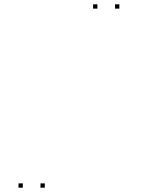

<svg xmlns="http://www.w3.org/2000/svg" viewBox="-20 -760 660 890"><path d="M533.3 -720V-740H513.3V-720ZM431.5 -720V-740H411.5V-720ZM85.8 110V90H65.8V110ZM187.7 110V90H167.7V110Z"/></svg>

Font: Monaspace Krypton Dots Var
Style: Regular
Weight: 400
Designer: Riley Cran and the Lettermatic Team
Version: Version 1.100 (Monaspace Krypton Dots)